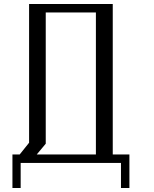

<svg xmlns="http://www.w3.org/2000/svg" viewBox="-20 -812 769 957"><path d="M163.1 -42H458V-750H208V-95.7ZM542 -792V-42H625V125H583V0H83V125H42V-42H78.1L125 -100.6V-792Z"/></svg>

Font: wanta
Style: Medium
Weight: 500
Version: Version 0.91